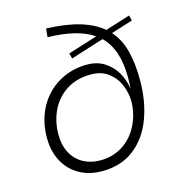

<svg xmlns="http://www.w3.org/2000/svg" viewBox="-108 -812 847 914"><g transform="rotate(-15 316.0 -355.0)"><path d="M70.5 -213.5Q70.5 -297.5 106.2 -363.2Q142 -429 204.8 -465.5Q267.5 -502 344.5 -502Q394 -502 430.2 -479Q466.5 -456 487.8 -419Q509 -382 516 -338Q518 -362.5 518 -391.5Q518 -462 500.8 -513.8Q483.5 -565.5 448 -600L284.5 -548.5L277.5 -575L422.5 -620.5Q346 -673.5 197.5 -676.5L201.5 -718.5Q298.5 -715 366 -694.8Q433.5 -674.5 477 -637.5L599 -676L606 -649.5L499 -616Q537 -573.5 553.5 -511.8Q570 -450 570 -365.5Q570 -261 538.2 -176.5Q506.5 -92 442.2 -42.5Q378 7 285 7Q220.5 7 171.8 -21Q123 -49 96.8 -99Q70.5 -149 70.5 -213.5ZM288.5 -45Q348 -45 393.8 -72.2Q439.5 -99.5 467.2 -146Q495 -192.5 502.5 -250Q504 -263 504 -276Q504 -319 487.5 -359.2Q471 -399.5 436.2 -425.8Q401.5 -452 350 -452Q281.5 -452 231.2 -420.5Q181 -389 154.2 -334.8Q127.5 -280.5 127.5 -214Q127.5 -162.5 148 -124.2Q168.5 -86 205.2 -65.5Q242 -45 288.5 -45Z"/></g></svg>

Font: HK Grotesk Light
Style: Regular
Weight: 300
Designer: Alfredo Marco Pradil
Foundry: Hanken Design Co.
Version: Version 3.001